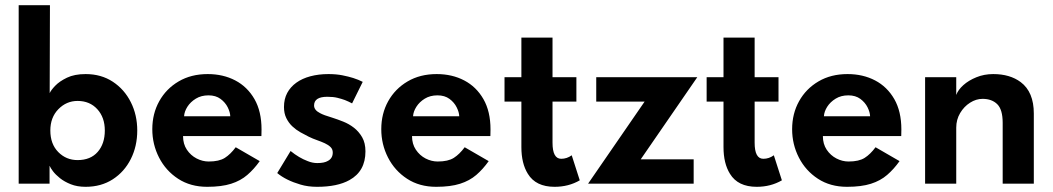

<svg xmlns="http://www.w3.org/2000/svg" viewBox="-20 -708 4060 740"><path d="M310 12Q277.5 12 253 2.2Q228.5 -7.5 211.2 -21.2Q194 -35 184.2 -48Q174.5 -61 171.5 -68.5H171V0H52V-688H172.5L171.5 -349Q176.5 -360.5 192.8 -377.5Q209 -394.5 238 -408.5Q267 -422.5 310 -422.5Q370 -422.5 414.8 -393Q459.5 -363.5 484.2 -314.2Q509 -265 509 -205Q509 -144.5 484.2 -95.2Q459.5 -46 414.8 -17Q370 12 310 12ZM279 -91Q329 -91 356.5 -122.5Q384 -154 384 -205Q384 -255.5 355 -287.2Q326 -319 279 -319Q236 -319 205 -287.2Q174 -255.5 174 -205Q174 -153 204.5 -122Q235 -91 279 -91Z M778.5 12Q714 12 666.5 -19Q619 -50 593 -100.8Q567 -151.5 567 -210Q567 -270 593.8 -318Q620.5 -366 668.5 -394.2Q716.5 -422.5 780.5 -422.5Q840 -422.5 886.8 -398Q933.5 -373.5 960.8 -326Q988 -278.5 988 -209Q988 -196 987.5 -183.5H685.5Q685.5 -153 700.2 -131Q715 -109 737.8 -97.2Q760.5 -85.5 784.5 -85.5Q824.5 -85.5 846.5 -99.5Q868.5 -113.5 888.5 -140.5L981 -87Q959 -56 933.2 -33.8Q907.5 -11.5 870.8 0.2Q834 12 778.5 12ZM867.5 -260Q867 -275.5 857.8 -294.2Q848.5 -313 830 -326.8Q811.5 -340.5 783.5 -340.5Q755.5 -340.5 734.8 -327.8Q714 -315 702.2 -296.5Q690.5 -278 689.5 -260Z M1202 12Q1167 12 1138.5 3.5Q1082 -13 1048.5 -41L1100 -126Q1132.5 -99.5 1166 -87Q1184.5 -79.5 1203 -79.5Q1230 -79.5 1244 -88Q1262.5 -98 1262.5 -120Q1262.5 -133 1254 -141.2Q1245.5 -149.5 1232 -155.8Q1218.5 -162 1202 -167.8Q1185.5 -173.5 1169.8 -181.2Q1154 -189 1137.2 -198.5Q1120.5 -208 1106.5 -221.2Q1092.5 -234.5 1083.5 -252.8Q1074.5 -271 1074.5 -295.5Q1074.5 -326.5 1087 -349.8Q1099.5 -373 1122 -389.2Q1144.5 -405.5 1176.2 -414Q1208 -422.5 1246 -422.5Q1275.5 -422.5 1299.5 -417.8Q1323.5 -413 1341 -407.5Q1361.5 -401 1378 -392.5L1337 -309.5Q1324 -316.5 1309 -322.5Q1296.5 -327 1280.5 -331Q1264.5 -335 1241.5 -335Q1190.5 -335 1190.5 -301.5Q1190.5 -283.5 1213.5 -272Q1226.5 -264.5 1262 -254Q1281 -248 1303 -239.2Q1325 -230.5 1344 -215.8Q1363 -201 1375.8 -179Q1388.5 -157 1388.5 -124.5Q1388.5 -48 1327 -14Q1280.5 12 1202 12Z M1661 12Q1596.5 12 1549 -19Q1501.5 -50 1475.5 -100.8Q1449.5 -151.5 1449.5 -210Q1449.5 -270 1476.2 -318Q1503 -366 1551 -394.2Q1599 -422.5 1663 -422.5Q1722.5 -422.5 1769.2 -398Q1816 -373.5 1843.2 -326Q1870.5 -278.5 1870.5 -209Q1870.5 -196 1870 -183.5H1568Q1568 -153 1582.8 -131Q1597.5 -109 1620.2 -97.2Q1643 -85.5 1667 -85.5Q1707 -85.5 1729 -99.5Q1751 -113.5 1771 -140.5L1863.5 -87Q1841.5 -56 1815.8 -33.8Q1790 -11.5 1753.2 0.2Q1716.5 12 1661 12ZM1750 -260Q1749.5 -275.5 1740.2 -294.2Q1731 -313 1712.5 -326.8Q1694 -340.5 1666 -340.5Q1638 -340.5 1617.2 -327.8Q1596.5 -315 1584.8 -296.5Q1573 -278 1572 -260Z M2117.5 12Q2045 12 2014.5 -38Q1989.5 -78 1989.5 -141V-316.5H1924.5V-410.5H1989.5V-563H2109.5V-410.5H2201.5V-316.5H2109.5V-158Q2109.5 -96 2143 -96Q2165 -96 2183.5 -109.5L2214.5 -13Q2171.5 12 2117.5 12Z M2653.5 0H2246.5L2464.5 -316.5H2278V-410.5H2667.5L2449.5 -94H2653.5Z M2896.5 12Q2824 12 2793.5 -38Q2768.5 -78 2768.5 -141V-316.5H2703.5V-410.5H2768.5V-563H2888.5V-410.5H2980.5V-316.5H2888.5V-158Q2888.5 -96 2922 -96Q2944 -96 2962.5 -109.5L2993.5 -13Q2950.5 12 2896.5 12Z M3244.5 12Q3180 12 3132.5 -19Q3085 -50 3059 -100.8Q3033 -151.5 3033 -210Q3033 -270 3059.8 -318Q3086.5 -366 3134.5 -394.2Q3182.5 -422.5 3246.5 -422.5Q3306 -422.5 3352.8 -398Q3399.5 -373.5 3426.8 -326Q3454 -278.5 3454 -209Q3454 -196 3453.5 -183.5H3151.5Q3151.5 -153 3166.2 -131Q3181 -109 3203.8 -97.2Q3226.5 -85.5 3250.5 -85.5Q3290.5 -85.5 3312.5 -99.5Q3334.5 -113.5 3354.5 -140.5L3447 -87Q3425 -56 3399.2 -33.8Q3373.5 -11.5 3336.8 0.2Q3300 12 3244.5 12ZM3333.5 -260Q3333 -275.5 3323.8 -294.2Q3314.5 -313 3296 -326.8Q3277.5 -340.5 3249.5 -340.5Q3221.5 -340.5 3200.8 -327.8Q3180 -315 3168.2 -296.5Q3156.5 -278 3155.5 -260Z M3964.5 0H3844.5V-234.5Q3844.5 -285.5 3823.8 -306.2Q3803 -327 3767 -327Q3742 -327 3718.8 -312.2Q3695.5 -297.5 3680.5 -272.2Q3665.5 -247 3665.5 -216V0H3545.5V-410.5H3665.5V-342Q3672.5 -361.5 3692.8 -379.8Q3713 -398 3743 -410.2Q3773 -422.5 3808 -422.5Q3872.5 -422.5 3914 -391.5Q3964.5 -353.5 3964.5 -270.5Z"/></svg>

Font: Lucymar Sans SemiBold
Style: Regular
Weight: 600
Foundry: The League of Moveable Type (original font) / Main changes by Cristiano Sobral with portions from Mirco Monsees
Version: Version 2.001;August 30, 2020;FontCreator 13.0.0.2681 64-bit